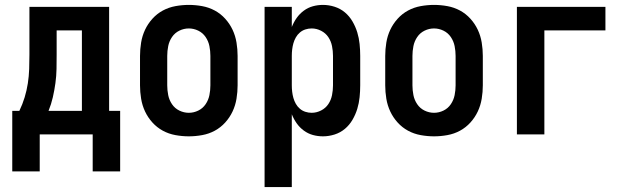

<svg xmlns="http://www.w3.org/2000/svg" viewBox="-20 -548 2540 783"><path d="M30 151V-96H59Q72 -123 80.5 -151Q89 -179 93.5 -208Q98 -237 99 -266.5Q100 -296 100 -325V-520H425V-96H470V151H358V0H142V151ZM178 -96H314V-424H211V-325Q211 -296 210.5 -267Q210 -238 206 -209Q202 -180 195.5 -151.5Q189 -123 178 -96Z M750 8Q723 8 695.5 3Q668 -2 644 -15Q620 -28 601.5 -48.5Q583 -69 571.5 -93.5Q560 -118 555.5 -145.5Q551 -173 551 -200V-320Q551 -347 555.5 -374.5Q560 -402 571.5 -426.5Q583 -451 601.5 -471.5Q620 -492 644 -505Q668 -518 695.5 -523Q723 -528 750 -528Q777 -528 804.5 -523Q832 -518 856 -505Q880 -492 898.5 -471.5Q917 -451 928.5 -426.5Q940 -402 944.5 -374.5Q949 -347 949 -320V-200Q949 -173 944.5 -145.5Q940 -118 928.5 -93.5Q917 -69 898.5 -48.5Q880 -28 856 -15Q832 -2 804.5 3Q777 8 750 8ZM750 -88Q770 -88 788.5 -97Q807 -106 818.5 -123Q830 -140 834 -160Q838 -180 838 -200V-320Q838 -340 834 -360Q830 -380 818.5 -397Q807 -414 788.5 -423Q770 -432 750 -432Q730 -432 711.5 -423Q693 -414 681.5 -397Q670 -380 666 -360Q662 -340 662 -320V-200Q662 -180 666 -160Q670 -140 681.5 -123Q693 -106 711.5 -97Q730 -88 750 -88Z M1059 215V-520H1170V-438Q1178 -458 1190 -475Q1202 -492 1219 -504.5Q1236 -517 1256 -522.5Q1276 -528 1297 -528Q1321 -528 1344.5 -520.5Q1368 -513 1386.5 -497.5Q1405 -482 1417.5 -460.5Q1430 -439 1437 -416Q1444 -393 1446.5 -368.5Q1449 -344 1449 -320V-200Q1449 -176 1446.5 -151.5Q1444 -127 1437 -104Q1430 -81 1417.5 -59.5Q1405 -38 1386.5 -22.5Q1368 -7 1344.5 0.5Q1321 8 1297 8Q1276 8 1256 2.5Q1236 -3 1219 -15.5Q1202 -28 1190 -45Q1178 -62 1170 -82V215ZM1251 -88Q1271 -88 1289.5 -97.5Q1308 -107 1319 -123.5Q1330 -140 1334 -160Q1338 -180 1338 -200V-320Q1338 -340 1334 -360Q1330 -380 1319 -396.5Q1308 -413 1289.5 -422.5Q1271 -432 1251 -432Q1238 -432 1225.5 -428Q1213 -424 1203 -415.5Q1193 -407 1186.5 -395.5Q1180 -384 1176.5 -371.5Q1173 -359 1171.5 -346Q1170 -333 1170 -320V-200Q1170 -187 1171.5 -174Q1173 -161 1176.5 -148.5Q1180 -136 1186.5 -124.5Q1193 -113 1203 -104.5Q1213 -96 1225.5 -92Q1238 -88 1251 -88Z M1750 8Q1723 8 1695.5 3Q1668 -2 1644 -15Q1620 -28 1601.5 -48.5Q1583 -69 1571.5 -93.5Q1560 -118 1555.5 -145.5Q1551 -173 1551 -200V-320Q1551 -347 1555.5 -374.5Q1560 -402 1571.5 -426.5Q1583 -451 1601.5 -471.5Q1620 -492 1644 -505Q1668 -518 1695.5 -523Q1723 -528 1750 -528Q1777 -528 1804.5 -523Q1832 -518 1856 -505Q1880 -492 1898.5 -471.5Q1917 -451 1928.5 -426.5Q1940 -402 1944.5 -374.5Q1949 -347 1949 -320V-200Q1949 -173 1944.5 -145.5Q1940 -118 1928.5 -93.5Q1917 -69 1898.5 -48.5Q1880 -28 1856 -15Q1832 -2 1804.5 3Q1777 8 1750 8ZM1750 -88Q1770 -88 1788.5 -97Q1807 -106 1818.5 -123Q1830 -140 1834 -160Q1838 -180 1838 -200V-320Q1838 -340 1834 -360Q1830 -380 1818.5 -397Q1807 -414 1788.5 -423Q1770 -432 1750 -432Q1730 -432 1711.5 -423Q1693 -414 1681.5 -397Q1670 -380 1666 -360Q1662 -340 1662 -320V-200Q1662 -180 1666 -160Q1670 -140 1681.5 -123Q1693 -106 1711.5 -97Q1730 -88 1750 -88Z M2088 0V-520H2449V-424H2200V0Z"/></svg>

Font: Iosevka SS18
Style: Bold
Weight: 700
Monospace: yes
Designer: Belleve Invis
Foundry: Belleve Invis
Version: Version 25.1.1; ttfautohint (v1.8.4)